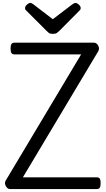

<svg xmlns="http://www.w3.org/2000/svg" viewBox="-20 -1289 720 1309"><path d="M49 0Q37 0 27.5 -9.5Q18 -19 15 -33Q12 -47 19 -58L533 -918H80Q65 -918 58.5 -927Q52 -936 52 -958Q52 -981 58.5 -989.5Q65 -998 80 -998H620Q639 -998 649.5 -978Q660 -958 650 -940L136 -80H639Q654 -80 660 -71.5Q666 -63 666 -40Q666 -18 660 -9Q654 0 639 0ZM495 -1269Q505 -1269 517.5 -1257.5Q530 -1246 530 -1235Q530 -1233 529.5 -1229Q529 -1225 524 -1219L384 -1078Q377 -1072 368.5 -1065Q360 -1058 340 -1058Q321 -1058 312.5 -1065Q304 -1072 298 -1078L157 -1219Q151 -1225 151 -1229Q151 -1233 151 -1235Q151 -1246 163.5 -1257.5Q176 -1269 186 -1269Q192 -1269 198 -1265.5Q204 -1262 211 -1257L340 -1158L470 -1257Q478 -1262 483 -1265.5Q488 -1269 495 -1269Z"/></svg>

Font: Playwrite ES
Style: Regular
Weight: 400
Designer: Veronika Burian, José Scaglione
Foundry: TypeTogether
Version: Version 1.002